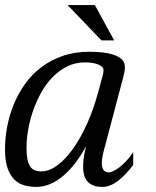

<svg xmlns="http://www.w3.org/2000/svg" viewBox="-20 -736 624 767"><path d="M85.9 -145Q85.9 -119.1 89.4 -101.1Q92.8 -83 99.9 -72Q106.9 -61 117.9 -56.2Q128.9 -51.3 144.5 -51.3Q177.2 -51.3 210.4 -76.4Q243.7 -101.6 273.7 -144.5Q303.7 -187.5 328.9 -244.1Q354 -300.8 371.1 -363.8L390.1 -434.1Q393.6 -445.8 393.6 -455.6Q393.6 -463.4 387.5 -469.2Q381.3 -475.1 371.1 -479Q360.8 -482.9 347.7 -484.9Q334.5 -486.8 319.8 -486.8Q281.2 -486.8 249 -470.9Q216.8 -455.1 190.7 -428.5Q164.6 -401.9 145 -366.9Q125.5 -332 112.3 -294.2Q99.1 -256.3 92.5 -217.8Q85.9 -179.2 85.9 -145ZM0 -139.6Q0 -183.1 8.5 -229Q17.1 -274.9 34.7 -318.1Q52.2 -361.3 79.6 -399.9Q106.9 -438.5 144.5 -467Q182.1 -495.6 230.2 -512.5Q278.3 -529.3 337.4 -529.3Q403.8 -529.3 441.4 -514.4Q479 -499.5 479 -467.8Q479 -459.5 477.3 -450.2Q475.6 -440.9 473.1 -430.7L400.9 -157.2Q398.9 -150.4 396.5 -141.4Q394 -132.3 391.8 -122.8Q389.6 -113.3 388.2 -103.3Q386.7 -93.3 386.7 -84.5Q386.7 -68.8 392.8 -58.1Q398.9 -47.4 415.5 -47.4Q421.9 -47.4 432.9 -52.5Q443.8 -57.6 457.3 -67.9Q470.7 -78.1 484.9 -93.3Q499 -108.4 512.2 -128.4V-77.1Q497.6 -58.1 482.7 -42Q467.8 -25.9 452.4 -14.2Q437 -2.4 421.1 4.2Q405.3 10.7 388.7 10.7Q366.7 10.7 351.8 4.4Q336.9 -2 328.1 -12.7Q319.3 -23.4 315.7 -38.1Q312 -52.7 312 -68.8Q312 -89.8 315.4 -111.6Q318.8 -133.3 324.7 -152.8Q303.7 -114.7 280.5 -84.5Q257.3 -54.2 231.9 -33Q206.5 -11.7 179.7 -0.5Q152.8 10.7 125 10.7Q100.6 10.7 77.9 4.6Q55.2 -1.5 37.8 -18.3Q20.5 -35.2 10.3 -64.2Q0 -93.3 0 -139.6ZM436 -574.7H385.3L250 -715.8H358.9Z"/></svg>

Font: Arian AMU Serif
Style: Italic
Weight: 400
Italic angle: -15°
Designer: Ruben Hakobyan (Tarumian)
Foundry: Ruben Hakobyan (Tarumian)
Version: Version 1.002